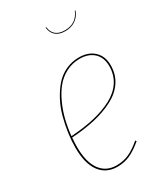

<svg xmlns="http://www.w3.org/2000/svg" viewBox="-183 -811 789 904"><g transform="rotate(-30 211.0 -359.5)"><path d="M289.6 -666.5Q257.3 -666.5 238.5 -682.1Q219.7 -697.8 216.3 -728L220.2 -727.5Q227.5 -670.9 290 -670.9Q352.1 -670.9 375.5 -728L378.9 -727.5Q368.2 -697.8 344.7 -682.1Q321.3 -666.5 289.6 -666.5ZM393.6 -420.9Q393.6 -371.6 368.4 -333.7Q343.3 -295.9 297.6 -272Q252 -248 194.3 -234.6Q136.7 -221.2 65.9 -216.8Q63.5 -188.5 63.5 -167.5Q63.5 -85 94.7 -41.7Q126 1.5 182.6 1.5Q220.2 1.5 250.7 -12.5Q281.2 -26.4 315.9 -56.2L320.3 -50.3Q283.7 -19.5 252.2 -5.1Q220.7 9.3 182.6 9.3Q122.1 9.3 88.6 -36.1Q55.2 -81.5 55.2 -167Q55.2 -205.6 60.8 -245.6Q66.4 -285.6 77.4 -326.7Q88.4 -367.7 107.2 -403.6Q126 -439.5 150.1 -467.5Q174.3 -495.6 208.3 -511.7Q242.2 -527.8 281.7 -527.8Q332 -527.8 362.8 -499.3Q393.6 -470.7 393.6 -420.9ZM281.2 -520.5Q241.2 -520.5 207 -502.7Q172.9 -484.9 149.4 -455.8Q126 -426.8 108.2 -387.5Q90.3 -348.1 80.6 -307.6Q70.8 -267.1 66.4 -224.1Q136.7 -228.5 193.4 -241.7Q250 -254.9 293.9 -278.1Q337.9 -301.3 361.8 -337.6Q385.7 -374 385.7 -420.9Q385.7 -467.8 357.4 -494.1Q329.1 -520.5 281.2 -520.5Z"/></g></svg>

Font: Fira Sans Compressed Eight
Style: Italic
Weight: 100
Width: 3
Italic angle: -8°
Designer: Carrois Corporate & Edenspiekermann AG
Foundry: Carrois Corporate GbR & Edenspiekermann AG
Version: Version 4.203;PS 004.203;hotconv 1.0.88;makeotf.lib2.5.64775